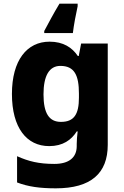

<svg xmlns="http://www.w3.org/2000/svg" viewBox="-20 -786 677 1046"><path d="M403 -752V-766H304C270 -710 246 -663 221 -617V-606H377C382 -649 394 -712 403 -752ZM250 -559C127 -559 45 -458 45 -274C45 -90 125 10 248 10C323 10 369 -24 398 -70H403C400 -46 398 -19 398 -2V10C398 72 356 107 276 107C191 107 136 93 73 65V208C133 231 197 240 284 240C476 240 567 158 567 3V-549H422L409 -481H404C373 -527 325 -559 250 -559ZM309 -427C386 -427 410 -375 410 -276V-254C410 -164 384 -122 312 -122C248 -122 217 -168 217 -272C217 -373 248 -427 309 -427Z"/></svg>

Font: Noto Sans Thai Looped ExtraBold
Style: Regular
Weight: 800
Designer: Cadson Demak Team
Foundry: Cadson Demak Co., Ltd.
Version: Version 1.001